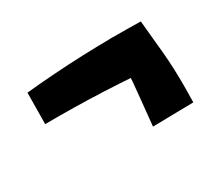

<svg xmlns="http://www.w3.org/2000/svg" viewBox="-60 -465 555 487"><g transform="rotate(-30 217.5 -222.0)"><path d="M383 -226.2Q211 -242.8 40.5 -241.2L41.5 -332.8Q126 -341.2 211.1 -344.4Q296.2 -347.5 380.8 -345.5ZM274.2 -99Q278.2 -141.8 281.4 -170.4Q284.5 -199 286.4 -222.8Q288.2 -246.5 288.9 -275.1Q289.5 -303.8 289.2 -346.5L380.8 -345.5Q384.5 -303.5 387.5 -275.1Q390.5 -246.8 392 -223.4Q393.5 -200 394 -172Q394.5 -144 393.5 -101.2Z"/></g></svg>

Font: Marhey Light
Style: Regular
Weight: 300
Designer: Nur Syamsi & Bustanul Arifin
Foundry: Namelatype
Version: Version 1.000